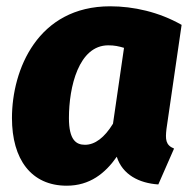

<svg xmlns="http://www.w3.org/2000/svg" viewBox="-20 -571 613 610"><path d="M330 -551C100 -551 18 -350 18 -196C18 -65 79 19 192 19C265 19 314 -20 351 -73C369 -16 422 11 483 15L533 -99C506 -110 505 -128 509 -162L557 -492C485 -533 404 -551 330 -551ZM324 -427C344 -427 357 -424 374 -419L339 -178C312 -134 282 -111 250 -111C222 -111 199 -126 199 -196C199 -295 230 -427 324 -427Z"/></svg>

Font: Fira Sans ExtraBold
Style: Italic
Weight: 800
Italic angle: -8°
Designer: bBox Type GmbH & Carrois Corporate GbR & Edenspiekermann AG
Foundry: bBox Type GmbH & Carrois Corporate GbR & Edenspiekermann AG
Version: Version 4.301;PS 004.301;hotconv 1.0.88;makeotf.lib2.5.64775